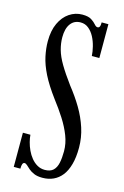

<svg xmlns="http://www.w3.org/2000/svg" viewBox="-113 -763 534 828"><g transform="rotate(15 154.0 -349.0)"><path d="M163.5 13.5Q140.5 13.5 126 7.2Q111.5 1 102 -7.2Q92.5 -15.5 86 -21.8Q79.5 -28 73.5 -28Q62 -28 62 0H32.5V-152.5H66Q67 -138 71.5 -120.5Q76 -103 84 -85.8Q92 -68.5 103.8 -54Q115.5 -39.5 130.8 -30.8Q146 -22 164.5 -22Q189 -22 202 -34.2Q215 -46.5 219.8 -69Q224.5 -91.5 224.5 -121Q224.5 -155.5 211.2 -189.8Q198 -224 176 -258.5Q154 -293 127 -328Q89.5 -378.5 69.2 -419Q49 -459.5 41.5 -494.5Q34 -529.5 34 -561.5Q34 -609 49.5 -642.2Q65 -675.5 91.2 -693.2Q117.5 -711 149 -711Q176 -711 189.8 -702Q203.5 -693 211 -684Q218.5 -675 225.5 -675Q231.5 -675 234.5 -680.5Q237.5 -686 237.5 -700H267.5V-549H234Q233 -568 227.5 -590.2Q222 -612.5 211.8 -632Q201.5 -651.5 186.2 -664Q171 -676.5 150.5 -676.5Q122 -676.5 106 -655Q90 -633.5 90 -594.5Q90 -567 97.8 -539.2Q105.5 -511.5 125 -478.5Q144.5 -445.5 177 -401.5Q208 -362.5 231.8 -322.5Q255.5 -282.5 269.2 -240Q283 -197.5 283 -152.5Q283 -109 274.2 -77.8Q265.5 -46.5 249.8 -26.5Q234 -6.5 212.2 3.5Q190.5 13.5 163.5 13.5Z"/></g></svg>

Font: Imbue Thin 10pt
Style: Regular
Weight: 400
Version: Version 1.102